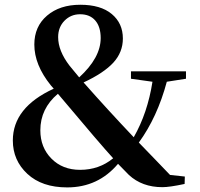

<svg xmlns="http://www.w3.org/2000/svg" viewBox="-20 -776 843 811"><path d="M458 -107.4Q409.2 -160.2 224.6 -379.9Q150.4 -317.4 150.4 -225.6Q150.4 -153.3 197.3 -106Q244.1 -58.6 318.4 -58.6Q398.4 -58.6 458 -107.4ZM318.4 -715.8Q279.3 -715.8 252.4 -688.5Q225.6 -661.1 225.6 -619.1Q225.6 -561.5 273.4 -499Q279.3 -492.2 314.5 -449.2Q405.3 -532.2 405.3 -615.2Q405.3 -663.1 382.3 -689.5Q359.4 -715.8 318.4 -715.8ZM765.6 -443.4 684.6 -430.7Q644.5 -281.2 566.4 -173.8Q588.9 -150.4 636.2 -101.6Q683.6 -52.7 698.2 -37.1L760.7 -30.3L759.8 1Q696.3 14.6 666 14.6Q580.1 14.6 524.4 -37.1Q485.4 -76.2 478.5 -84Q394.5 15.6 263.7 15.6Q157.2 15.6 95.7 -41.5Q34.2 -98.6 34.2 -182.6Q34.2 -322.3 207 -401.4L194.3 -416Q125 -502 125 -587.9Q125 -664.1 178.7 -710Q232.4 -755.9 319.3 -755.9Q405.3 -755.9 452.1 -716.8Q499 -677.7 499 -613.3Q499 -555.7 459 -511.7Q418.9 -467.8 333 -427.7Q436.5 -310.5 544.9 -196.3Q603.5 -298.8 624 -430.7L533.2 -443.4V-474.6H765.6Z"/></svg>

Font: GenRyuMin TW TTF Bold
Style: Regular
Weight: 700
Version: Version 1.300